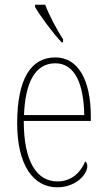

<svg xmlns="http://www.w3.org/2000/svg" viewBox="-20 -786 452 816"><path d="M242 -606H248V-619C223 -657 189 -721 172 -766H129V-756C149 -721 207 -642 242 -606ZM223 10C306 10 351 -48 351 -79C351 -91 347 -97 342 -100C324 -56 287 -15 224 -15C136 -15 81 -99 81 -272H366V-291C366 -446 312 -542 215 -542C111 -542 53 -450 53 -262C53 -88 119 10 223 10ZM338 -297H82C87 -431 127 -517 215 -517C299 -517 336 -428 338 -297Z"/></svg>

Font: Noto Serif Hebrew Condensed Thin
Style: Regular
Weight: 100
Width: 3
Designer: Monotype Design Team
Foundry: Monotype Imaging Inc.
Version: Version 2.004